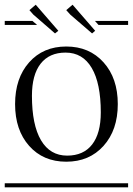

<svg xmlns="http://www.w3.org/2000/svg" viewBox="-29 -797 565 817"><path d="M-8.8 -17.1H516.1V0H-8.8ZM399.9 -318.8Q399.9 -442.4 361.3 -507.8Q322.8 -573.2 250 -573.2Q180.7 -573.2 143.8 -525.9Q106.9 -478.5 106.9 -389.2Q106.9 -265.6 145.5 -200.2Q184.1 -134.8 256.8 -134.8Q326.2 -134.8 363 -182.1Q399.9 -229.5 399.9 -318.8ZM95 -176.3Q35.2 -243.7 35.2 -354Q35.2 -464.4 95 -531.7Q154.8 -599.1 252.9 -599.1Q351.1 -599.1 411.6 -531.7Q472.2 -464.4 472.2 -354Q472.2 -243.7 411.6 -176.3Q351.1 -108.9 252.9 -108.9Q154.8 -108.9 95 -176.3ZM-8.8 -708H108.9L128.9 -690.9H-8.8ZM375 -708H516.1V-690.9H390.1ZM123 -776.9 219.2 -666 205.1 -654.8 112.8 -734.9 96.2 -753.9ZM279.8 -776.9 376 -666 362.8 -654.8 270 -734.9 252.9 -753.9Z"/></svg>

Font: FoglihtenFr02
Style: Regular
Weight: 500
Version: Version 0.68